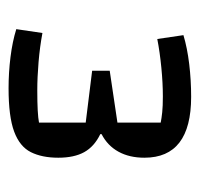

<svg xmlns="http://www.w3.org/2000/svg" viewBox="-29 -751 466 448"><g transform="rotate(90 204.0 -527.0)"><path d="M186 -314Q149 -314 113 -318.5Q77 -323 48 -332L57 -393Q89 -387 124.5 -384Q160 -381 191 -381Q219 -381 237.5 -382Q256 -383 266 -385V-494L145 -509V-550L266 -568V-669Q256 -671 242 -672.5Q228 -674 205 -674Q174 -674 138 -670.5Q102 -667 71 -661L62 -722Q92 -731 129.5 -735.5Q167 -740 206 -740Q348 -740 348 -631Q348 -596 334 -570.5Q320 -545 293 -531V-528Q322 -514 335 -490.5Q348 -467 348 -430Q348 -392 335 -366Q322 -340 287 -327Q252 -314 186 -314Z"/></g></svg>

Font: Changa Medium
Style: Regular
Weight: 500
Designer: Eduardo Rodriguez Tunni
Foundry: Eduardo Rodriguez Tunni
Version: Version 3.003